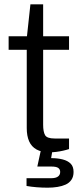

<svg xmlns="http://www.w3.org/2000/svg" viewBox="-20 -694 377 890"><path d="M211 12Q173 12 149.5 -1Q126 -14 115 -39Q104 -64 104 -100V-463H20V-526H105L121 -674H180V-526H300V-463H180V-116Q180 -83 189 -67.5Q198 -52 233 -52H300V-3Q288 1 272.5 4.5Q257 8 241 10Q225 12 211 12ZM201 176Q176 176 150.5 174Q125 172 103 168V132H218Q238 132 248.5 124.5Q259 117 259 103Q259 91 250 84.5Q241 78 218 78H153L173 -14H226L217 39Q247 39 270.5 45Q294 51 307.5 64.5Q321 78 321 103Q321 125 311 139.5Q301 154 284.5 161.5Q268 169 246.5 172.5Q225 176 201 176Z"/></svg>

Font: Archivo SemiExpanded Light
Style: Regular
Weight: 300
Width: 6
Designer: Hector Gatti
Foundry: Omnibus-Type
Version: Version 2.001